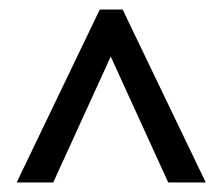

<svg xmlns="http://www.w3.org/2000/svg" viewBox="-20 -734 469 404"><path d="M15 -350 190 -714H238L413 -350H334L213 -615L92 -350Z"/></svg>

Font: Noto Sans Sinhala UI ExtraCondensed
Style: Regular
Weight: 400
Width: 2
Designer: Jelle Bosma - Monotype Design Team
Foundry: Monotype Imaging Inc.
Version: Version 2.006; ttfautohint (v1.8.4.7-5d5b)